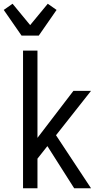

<svg xmlns="http://www.w3.org/2000/svg" viewBox="-43 -1005 563 1025"><path d="M80 0V-735H157V-269L349 -520H443L256 -283L443 0H353L210 -225L157 -158V0ZM72 -815 -23 -952 24 -985 118 -871 212 -985 259 -952 164 -815Z"/></svg>

Font: Iosevka Fixed
Style: Regular
Weight: 400
Monospace: yes
Designer: Belleve Invis
Foundry: Belleve Invis
Version: Version 33.2.4